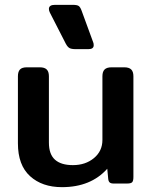

<svg xmlns="http://www.w3.org/2000/svg" viewBox="-20 -758 630 793"><path d="M252 -577 186 -706Q182 -714 182 -721Q182 -738 207 -738H280Q299 -738 305.5 -733Q312 -728 317 -714L365 -583Q367 -579 367 -571Q367 -555 345 -555H293Q275 -555 267 -559.5Q259 -564 252 -577ZM54 -166V-443Q54 -462 62.5 -471Q71 -480 91 -480H144Q164 -480 173 -471Q182 -462 182 -443V-169Q182 -121 207 -98.5Q232 -76 281 -76Q333 -76 368 -105Q403 -134 403 -180V-443Q403 -462 412 -471Q421 -480 441 -480H493Q513 -480 522 -471Q531 -462 531 -443V-27Q531 -11 526 -5.5Q521 0 505 0H449Q438 0 433 -4.5Q428 -9 427 -19L423 -61Q355 15 236 15Q154 15 104 -30.5Q54 -76 54 -166Z"/></svg>

Font: Mitr
Style: Regular
Weight: 400
Designer: Thanarat Vachiruckul
Foundry: Cadson Demak
Version: Version 1.003